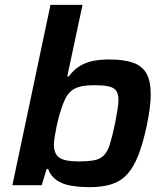

<svg xmlns="http://www.w3.org/2000/svg" viewBox="-20 -763 679 791"><path d="M350 8Q311 8 275.5 2.5Q240 -3 215 -19.5Q190 -36 178 -67H172L152 0H31L188 -743H320L257 -448H263Q285 -477 310.5 -492Q336 -507 366 -512.5Q396 -518 429 -518Q490 -518 527.5 -505Q565 -492 583 -461Q601 -430 601 -374Q601 -349 597 -318Q593 -287 585 -247Q569 -172 549.5 -122.5Q530 -73 503.5 -44.5Q477 -16 439.5 -4Q402 8 350 8ZM301 -98Q341 -98 366.5 -102.5Q392 -107 407.5 -122.5Q423 -138 433 -170Q443 -202 454 -255Q460 -287 464 -310.5Q468 -334 468 -350Q468 -377 458 -390Q448 -403 426 -407.5Q404 -412 367 -412Q337 -412 316 -407.5Q295 -403 280.5 -393.5Q266 -384 255 -367Q248 -356 240 -335.5Q232 -315 225 -290.5Q218 -266 213 -241.5Q208 -217 205 -197.5Q202 -178 202 -168Q202 -129 224.5 -113.5Q247 -98 301 -98Z"/></svg>

Font: Saira SemiExpanded SemiBold
Style: Italic
Weight: 600
Width: 6
Italic angle: -12°
Designer: Hector Gatti with collaboration of the Omnibus-Type team
Foundry: Omnibus-Type
Version: Version 1.101